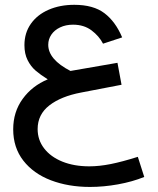

<svg xmlns="http://www.w3.org/2000/svg" viewBox="-20 -574 640 778"><path d="M33.5 -50Q33.5 -120.5 71.8 -173.2Q110 -226 173.5 -252.5Q144 -271 124.2 -288Q104.5 -305 91.8 -330.5Q79 -356 79 -391Q79 -440.5 105 -477.5Q131 -514.5 177 -534.5Q223 -554.5 281 -554.5Q358.5 -554.5 403.2 -520.5Q448 -486.5 475 -422.5L397.5 -397Q381.5 -428 350.8 -451Q320 -474 276 -474Q246.5 -474 223.5 -463Q200.5 -452 188 -433.5Q175.5 -415 175.5 -392.5Q175.5 -333 265.5 -286.5L456 -319.5L472.5 -230.5L308.5 -199Q227 -183.5 179.8 -146.8Q132.5 -110 132.5 -51Q132.5 -7 158.8 27.2Q185 61.5 232.5 80.8Q280 100 342 100Q382 100 428.5 90.8Q475 81.5 538.5 61.5L564.5 143Q516.5 162.5 458.2 173Q400 183.5 344.5 183.5Q257 183.5 186.2 156.5Q115.5 129.5 74.5 76.8Q33.5 24 33.5 -50Z"/></svg>

Font: JuliaMono Medium
Style: Italic
Weight: 500
Italic angle: -9°
Monospace: yes
Designer: cormullion
Foundry: corm
Version: Version 0.054; ttfautohint (v1.8.4)